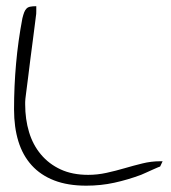

<svg xmlns="http://www.w3.org/2000/svg" viewBox="-20 -586 542 607"><path d="M24.4 -240.2Q24.4 -313.5 30.8 -384.8Q37.1 -456.1 50.8 -528.3Q53.7 -540 56.6 -547.4Q59.6 -554.7 64 -559.1Q68.4 -563.5 75.7 -564.9Q83 -566.4 94.7 -566.4Q94.7 -562.5 94.7 -551.3Q94.7 -540 93.8 -537.1Q92.8 -530.3 90.3 -509.3Q87.9 -488.3 84 -460Q80.1 -431.6 76.2 -400.4Q72.3 -369.1 68.8 -340.8Q65.4 -312.5 62.5 -291.5Q59.6 -270.5 59.6 -263.7V-255.9Q59.6 -209 71.8 -168.5Q84 -127.9 109.4 -97.7Q134.8 -67.4 171.9 -50.3Q209 -33.2 258.8 -33.2Q288.1 -33.2 316.9 -39.6Q345.7 -45.9 374 -54.2Q402.3 -62.5 430.2 -69.3Q458 -76.2 486.3 -76.2H494.1L486.3 -59.6Q485.4 -59.6 478.5 -56.6Q471.7 -53.7 461.9 -49.3Q452.1 -44.9 442.4 -40.5Q432.6 -36.1 425.8 -33.2Q383.8 -17.6 341.3 -8.3Q298.8 1 252.9 1Q194.3 1 151.4 -15.6Q108.4 -32.2 80.1 -63.5Q51.8 -94.7 38.1 -139.2Q24.4 -183.6 24.4 -240.2Z"/></svg>

Font: Zeyada
Style: Regular
Weight: 400
Version: Version 1.002 2010